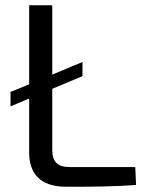

<svg xmlns="http://www.w3.org/2000/svg" viewBox="-20 -710 560 731"><path d="M495 -74H245C199 -74 179 -94 179 -140V-372L294 -420V-474L179 -426V-690H91V-389L20 -360V-305L91 -335V-129C91 -54 129 1 231 1C321 1 411 1 498 -6Z"/></svg>

Font: SnT
Style: Regular
Weight: 400
Designer: Natanael Gama
Version: Version 1.001;PS 001.001;hotconv 1.0.70;makeotf.lib2.5.58329